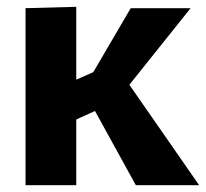

<svg xmlns="http://www.w3.org/2000/svg" viewBox="-20 -544 605 564"><path d="M55 -520 204 -524V-310L254 -332L364 -520H540L360 -295L565 0H379L259 -218L204 -193V0H55Z"/></svg>

Font: Murecho SemiBold
Style: Regular
Weight: 600
Designer: Neil Summerour
Foundry: Positype
Version: Version 1.010; ttfautohint (v1.8.3)